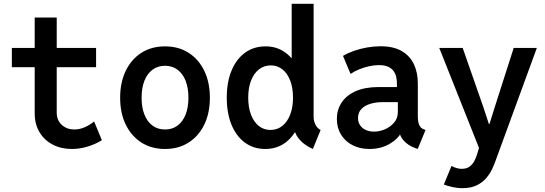

<svg xmlns="http://www.w3.org/2000/svg" viewBox="-20 -772 2852 1005"><path d="M356 7.8Q299.8 7.8 255.9 -15.1Q211.9 -38.1 186.8 -80.1Q161.6 -122.1 161.6 -179.2V-680.2H276.9V-183.1Q276.9 -142.1 303.5 -118.2Q330.1 -94.2 369.1 -94.2Q397 -94.2 424.6 -106.4Q452.1 -118.7 472.7 -136.2L513.2 -38.1Q480.5 -17.6 439 -4.9Q397.5 7.8 356 7.8ZM42 -420.4V-521H482.9V-420.4Z M843.8 7.8Q772.9 7.8 720.2 -25.9Q667.5 -59.6 638.2 -119.9Q608.9 -180.2 608.9 -260.3Q608.9 -340.8 638.2 -401.4Q667.5 -461.9 720.2 -495.6Q772.9 -529.3 843.8 -529.3Q914.6 -529.3 967.3 -495.6Q1020 -461.9 1049.3 -401.4Q1078.6 -340.8 1078.6 -260.3Q1078.6 -180.2 1049.3 -119.9Q1020 -59.6 967.3 -25.9Q914.6 7.8 843.8 7.8ZM843.8 -94.2Q881.8 -94.2 909.4 -114.7Q937 -135.3 951.7 -172.6Q966.3 -210 966.3 -260.3Q966.3 -311.5 951.7 -348.9Q937 -386.2 909.4 -407Q881.8 -427.7 843.8 -427.7Q805.7 -427.7 778.1 -407Q750.5 -386.2 735.8 -348.9Q721.2 -311.5 721.2 -260.3Q721.2 -210 735.8 -172.6Q750.5 -135.3 778.1 -114.7Q805.7 -94.2 843.8 -94.2Z M1617.7 7.8Q1577.1 -10.3 1552 -36.9Q1526.9 -63.5 1522.9 -89.4L1536.1 -79.1H1497.1L1517.6 -138.7V-414.1L1496.1 -466.8H1506.8V-752H1621.6V-160.6Q1621.6 -137.7 1631.6 -118.7Q1641.6 -99.6 1658.2 -91.8ZM1368.2 7.8Q1307.6 7.8 1262.2 -25.4Q1216.8 -58.6 1191.9 -118.9Q1167 -179.2 1167 -261.2Q1167 -342.3 1192.1 -402.8Q1217.3 -463.4 1262.9 -496.3Q1308.6 -529.3 1370.1 -529.3Q1430.2 -529.3 1474.9 -496.1Q1519.5 -462.9 1544.4 -402.6Q1569.3 -342.3 1569.3 -261.2Q1569.3 -179.7 1544.2 -119.4Q1519 -59.1 1474.1 -25.6Q1429.2 7.8 1368.2 7.8ZM1395.5 -91.8Q1431.2 -91.8 1457.8 -113Q1484.4 -134.3 1499 -172.1Q1513.7 -210 1513.7 -261.2Q1513.7 -312.5 1499 -350.3Q1484.4 -388.2 1458.3 -408.9Q1432.1 -429.7 1397.5 -429.7Q1361.8 -429.7 1335.2 -408.7Q1308.6 -387.7 1293.9 -349.9Q1279.3 -312 1279.3 -261.2Q1279.3 -210 1293.7 -172.1Q1308.1 -134.3 1334.2 -113Q1360.4 -91.8 1395.5 -91.8Z M1913.6 7.8Q1863.8 7.8 1825.2 -12.2Q1786.6 -32.2 1764.9 -67.6Q1743.2 -103 1743.2 -149.9Q1743.2 -196.8 1767.8 -234.6Q1792.5 -272.5 1841.3 -294.4Q1890.1 -316.4 1962.9 -316.4H2078.6V-237.3H1979.5Q1948.7 -237.3 1919.9 -229Q1891.1 -220.7 1872.6 -202.4Q1854 -184.1 1854 -153.8Q1854 -132.3 1865 -116.2Q1876 -100.1 1895 -91.6Q1914.1 -83 1938 -83Q1965.8 -83 1994.6 -95.2Q2023.4 -107.4 2043 -130.4Q2062.5 -153.3 2062.5 -186.5V-245.1L2057.6 -271.5V-335.4Q2057.6 -349.1 2054.7 -365.5Q2051.8 -381.8 2042.5 -396.7Q2033.2 -411.6 2014.2 -421.4Q1995.1 -431.2 1962.9 -431.2Q1939 -431.2 1911.9 -425.3Q1884.8 -419.4 1859.6 -408.9Q1834.5 -398.4 1814.9 -385.3L1775.4 -479.5Q1800.8 -494.6 1833.7 -506.1Q1866.7 -517.6 1902.3 -523.7Q1938 -529.8 1971.7 -529.8Q2041 -529.8 2084.2 -503.9Q2127.4 -478 2147.2 -434.3Q2167 -390.6 2167 -337.4V-165.5Q2167 -136.2 2173.8 -119.1Q2180.7 -102.1 2196.8 -95.7L2207.5 -91.8L2166.5 7.8L2150.4 2Q2117.7 -10.3 2095.7 -33.4Q2073.7 -56.6 2070.8 -81.5L2096.7 -67.4H2048.3L2080.6 -79.6Q2063.5 -44.4 2018.3 -18.3Q1973.1 7.8 1913.6 7.8Z M2399.4 212.9Q2373 212.9 2345.7 206.5Q2318.4 200.2 2303.2 193.8L2343.3 96.7Q2355.5 103.5 2369.9 107.7Q2384.3 111.8 2396.5 111.8Q2423.3 111.8 2439.5 98.9Q2455.6 85.9 2463.9 68.6Q2472.2 51.3 2476.1 39.1L2500 -39.6L2496.1 24.4L2279.3 -521H2401.9L2508.3 -216.3L2539.1 -123H2542L2571.3 -216.3L2668.9 -521H2790L2575.2 65.9Q2568.4 85.9 2556.9 111.1Q2545.4 136.2 2525.9 159.4Q2506.3 182.6 2475.8 197.8Q2445.3 212.9 2399.4 212.9Z"/></svg>

Font: Reddit Mono SemiBold
Style: Regular
Weight: 600
Monospace: yes
Designer: Stephen Hutchings
Foundry: Reddit
Version: Version 1.014